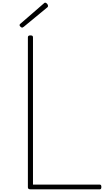

<svg xmlns="http://www.w3.org/2000/svg" viewBox="-20 -1412 807 1432"><path d="M207 0Q188 0 188 -15V-1133Q188 -1141 192.5 -1144.5Q197 -1148 207 -1148Q218 -1148 222 -1144.5Q226 -1141 226 -1133V-35H725Q730 -35 733 -31Q736 -27 736 -18Q736 -8 733 -4Q730 0 725 0ZM145 -1206Q140 -1206 133 -1212.5Q126 -1219 126 -1224Q126 -1226 127 -1229Q128 -1232 131 -1234L304 -1384Q308 -1387 310.5 -1389.5Q313 -1392 317 -1392Q321 -1392 326.5 -1388Q332 -1384 335 -1378.5Q338 -1373 338 -1368Q338 -1365 337.5 -1363Q337 -1361 334 -1358L157 -1212Q152 -1210 150 -1208Q148 -1206 145 -1206Z"/></svg>

Font: Playwrite CL Thin
Style: Regular
Weight: 100
Designer: Veronika Burian, José Scaglione
Foundry: TypeTogether
Version: Version 1.002